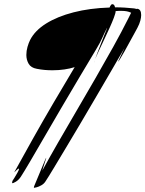

<svg xmlns="http://www.w3.org/2000/svg" viewBox="-20 -664 695 918"><path d="M143 234Q142 234 142 232Q142 229 145 222Q176 149 188 119Q200 89 201 90Q202 90 196 107.5Q190 125 182 152Q216 90 258 17Q300 -56 346 -134.5Q392 -213 437 -291Q482 -369 522 -441Q562 -513 592 -573L607 -603Q589 -612 562 -612Q556 -612 548.5 -612Q541 -612 533 -611Q533 -602 524.5 -579.5Q516 -557 503 -528.5Q490 -500 476 -470.5Q462 -441 451 -417.5Q440 -394 435 -382Q438 -391 445.5 -410.5Q453 -430 461.5 -452.5Q470 -475 478 -494.5Q486 -514 490 -524Q494 -534 491 -529Q478 -504 469 -483Q460 -462 439 -427Q404 -369 361.5 -297.5Q319 -226 275.5 -152Q232 -78 193 -10.5Q154 57 124 108Q94 159 79 182Q68 198 54.5 205.5Q41 213 39 212Q38 212 38 209Q38 207 38.5 205Q39 203 40 200Q41 199 48.5 187Q56 175 63.5 161.5Q71 148 71 144Q71 142 70 142Q66 142 48 160Q87 89 135.5 2.5Q184 -84 236.5 -173.5Q289 -263 337 -343Q315 -336 288 -332Q261 -328 231 -328Q213 -328 194.5 -329.5Q176 -331 156 -335Q128 -340 117 -359Q106 -378 106 -401Q106 -421 111.5 -440Q117 -459 124 -473Q147 -518 200.5 -551.5Q254 -585 331.5 -605Q409 -625 504 -628L507 -635Q512 -644 517 -644Q527 -644 530 -629Q555 -629 577.5 -627.5Q600 -626 619 -624Q623 -624 626 -623Q629 -622 632 -621Q633 -622 637 -622Q655 -619 655 -592Q655 -581 651 -565.5Q647 -550 637 -531Q634 -525 624 -507Q614 -489 601.5 -466Q589 -443 576.5 -420.5Q564 -398 555 -383.5Q546 -369 545 -369Q544 -369 551 -383.5Q558 -398 575 -434Q549 -389 515 -330.5Q481 -272 443 -207Q405 -142 367.5 -78.5Q330 -15 296 41.5Q262 98 236.5 140.5Q211 183 197 204Q190 215 177.5 222Q165 229 155 231.5Q145 234 143 234ZM430 -366V-367L433 -376Z"/></svg>

Font: Smooch
Style: Regular
Weight: 400
Designer: Robert E. Leuschke
Foundry: Robert E. Leuschke
Version: Version 1.010; ttfautohint (v1.8.3)